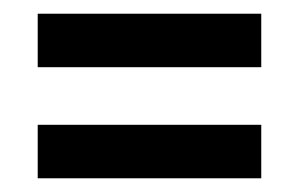

<svg xmlns="http://www.w3.org/2000/svg" viewBox="-20 -490 436 280"><path d="M361 -308V-230H35V-308ZM361 -470V-392H35V-470Z"/></svg>

Font: Bebas Neue
Style: Regular
Weight: 400
Designer: Ryoichi Tsunekawa
Foundry: Ryoichi Tsunekawa
Version: Version 1.300